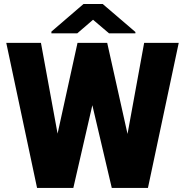

<svg xmlns="http://www.w3.org/2000/svg" viewBox="-20 -921 909 941"><path d="M180.7 -710.9 262.2 -266.1 359.9 -710.9H505.4L605 -264.6L686.5 -710.9H856L705.1 0H527.8L432.6 -405.3L339.4 0H161.6L10.7 -710.9ZM483.4 -901.4 643.6 -764.2V-757.8H514.2L436 -824.2L358.9 -757.8H231.9V-766.1L389.2 -901.4Z"/></svg>

Font: Vazirmatn FD Black
Style: Regular
Weight: 900
Designer: Saber Rastikerdar
Foundry: Saber Rastikerdar
Version: Version 33.003